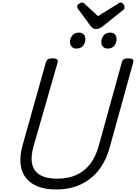

<svg xmlns="http://www.w3.org/2000/svg" viewBox="-20 -1475 1072 1514"><path d="M422 19Q339 19 279 -4.5Q219 -28 184 -72.5Q149 -117 142 -182.5Q135 -248 159 -333L343 -988Q348 -1002 359.5 -1008.5Q371 -1015 394 -1015Q417 -1015 428 -1008Q439 -1001 435 -985L245 -323Q220 -235 234.5 -178Q249 -121 299 -93.5Q349 -66 430 -66Q517 -66 582 -95.5Q647 -125 691 -182Q735 -239 758 -323L942 -988Q946 -1002 957.5 -1008.5Q969 -1015 992 -1015Q1039 -1015 1031 -985L845 -313Q815 -204 756 -130.5Q697 -57 613 -19Q529 19 422 19ZM582 -1092Q561 -1092 546.5 -1105.5Q532 -1119 532 -1145Q532 -1172 550 -1195Q568 -1218 604 -1218Q624 -1218 638.5 -1205Q653 -1192 653 -1166Q653 -1138 636 -1115Q619 -1092 582 -1092ZM828 -1092Q807 -1092 793 -1105.5Q779 -1119 779 -1145Q779 -1172 796.5 -1195Q814 -1218 850 -1218Q871 -1218 885 -1205Q899 -1192 899 -1166Q899 -1138 882 -1115Q865 -1092 828 -1092ZM931 -1455Q943 -1455 952.5 -1443Q962 -1431 962 -1420Q962 -1411 959.5 -1406Q957 -1401 952 -1397L792 -1269Q778 -1258 765 -1252Q752 -1246 736 -1246Q722 -1246 712 -1253Q702 -1260 693 -1272L596 -1404Q590 -1411 589.5 -1416Q589 -1421 589 -1425Q589 -1437 603.5 -1446Q618 -1455 627 -1455Q637 -1455 642 -1450Q647 -1445 654 -1439L752 -1348L902 -1440Q909 -1444 916 -1449.5Q923 -1455 931 -1455Z"/></svg>

Font: Playwrite TZ
Style: Regular
Weight: 400
Designer: Veronika Burian, José Scaglione
Foundry: TypeTogether
Version: Version 1.002